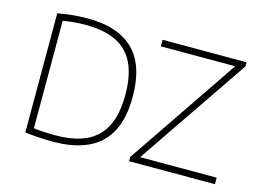

<svg xmlns="http://www.w3.org/2000/svg" viewBox="-85 -752 1227 907"><g transform="rotate(15 528.5 -298.5)"><path d="M232 4Q199 4 166.5 2Q134 0 96 -4V-587Q119.5 -591.5 144.5 -594.8Q169.5 -598 194.5 -599.5Q219.5 -601 243 -601Q391 -601 466.8 -526.5Q542.5 -452 542.5 -297Q542.5 -193 507.2 -126.5Q472 -60 403 -28Q334 4 232 4ZM236.5 -28Q326.5 -28 386.5 -56Q446.5 -84 476.5 -143.5Q506.5 -203 506.5 -297.5Q506.5 -391.5 477.8 -451.5Q449 -511.5 390.2 -540.2Q331.5 -569 242 -569Q213.5 -569 184 -566.5Q154.5 -564 130 -559.5V-34Q154 -31 180.2 -29.5Q206.5 -28 236.5 -28ZM604.5 0V-20.5L980 -573.5L986 -563H609V-595H1019.5V-574.5L643 -21.5L637 -32H1024.5V0Z"/></g></svg>

Font: Encode Sans SC Condensed Thin Thin
Style: Regular
Weight: 250
Version: Version 3.002